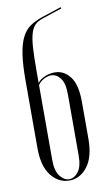

<svg xmlns="http://www.w3.org/2000/svg" viewBox="-87 -793 471 845"><g transform="rotate(-10 149.0 -371.0)"><path d="M39 -156V-458Q39 -530 46 -576Q53 -622 67.5 -650.5Q82 -679 104.5 -694.5Q127 -710 159 -721L247 -750L249 -744L161 -715Q140 -708 127 -696Q114 -684 106.5 -659.5Q99 -635 96.5 -594.5Q94 -554 94 -488V-438Q104 -453 126 -462.5Q148 -472 171 -472Q212 -472 239.5 -436.5Q267 -401 267 -325V-159Q267 -77 234 -34.5Q201 8 153 8Q105 8 72 -34Q39 -76 39 -156ZM94 -429V-94Q94 -45 112.5 -21.5Q131 2 153 2Q176 2 194 -21Q212 -44 212 -94V-367Q212 -417 194.5 -439.5Q177 -462 154 -462Q138 -462 121 -453Q104 -444 94 -429Z"/></g></svg>

Font: Moniqa Cond Display
Style: Regular
Weight: 400
Width: 3
Designer: Rajesh Rajput
Foundry: Rajesh Rajput
Version: Version 1.000